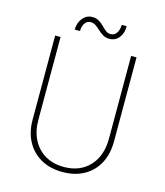

<svg xmlns="http://www.w3.org/2000/svg" viewBox="-127 -970 925 1075"><g transform="rotate(15 335.5 -433.0)"><path d="M335.9 7.8Q265.1 7.8 211.9 -21.7Q158.7 -51.3 129.2 -105.2Q99.6 -159.2 99.6 -232.4V-719.7H130.9V-240.2Q130.9 -173.3 156.5 -124.3Q182.1 -75.2 228.3 -48.3Q274.4 -21.5 335.9 -21.5Q429.2 -21.5 484.6 -80.8Q540 -140.1 540 -240.2V-719.7H571.3V-232.4Q571.3 -159.2 542.5 -105.2Q513.7 -51.3 460.7 -21.7Q407.7 7.8 335.9 7.8ZM196.3 -780.3Q197.8 -822.3 220 -848.1Q242.2 -874 274.4 -874Q297.4 -874 313.7 -864Q330.1 -854 342.8 -840.8Q355.5 -827.6 368.2 -817.6Q380.9 -807.6 396.5 -807.6Q419.4 -807.6 431.9 -827.6Q444.3 -847.7 444.3 -874H472.7Q473.6 -834 452.6 -807.1Q431.6 -780.3 396.5 -780.3Q375.5 -780.3 359.6 -789.8Q343.8 -799.3 330.3 -812Q316.9 -824.7 303.2 -834.2Q289.6 -843.8 272.5 -843.8Q252.9 -843.8 240.2 -826.4Q227.5 -809.1 227.5 -780.3Z"/></g></svg>

Font: Reddit Sans ExtraLight
Style: Regular
Weight: 250
Designer: Stephen Hutchings
Foundry: Reddit
Version: Version 1.014